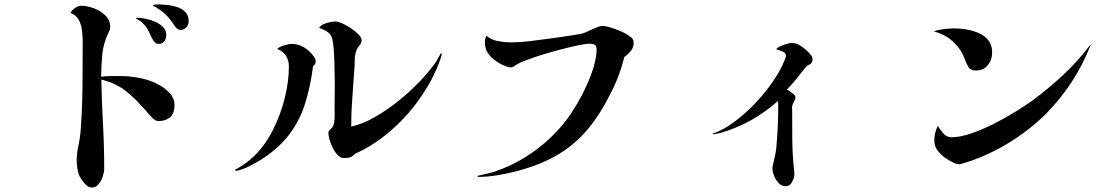

<svg xmlns="http://www.w3.org/2000/svg" viewBox="-20 -782 5040 866"><path d="M767 -309Q767 -268 746 -252Q725 -236 696 -236Q680 -236 668 -249Q656 -262 643 -277Q635 -287 625 -297Q615 -307 610 -313Q600 -325 585 -339Q570 -353 558 -363Q531 -386 501 -400.5Q471 -415 437 -423Q439 -323 444.5 -222.5Q450 -122 450 -21Q450 -6 443.5 14Q437 34 424.5 49Q412 64 394 64Q382 64 370 53.5Q358 43 349 29.5Q340 16 336 6Q331 -8 328.5 -25Q326 -42 326 -58Q326 -90 333 -121.5Q340 -153 343 -184Q351 -286 352 -389Q353 -492 353 -594Q353 -618 350 -644Q347 -670 335.5 -692Q324 -714 298 -724Q304 -736 318.5 -746Q333 -756 346 -756Q372 -756 402.5 -745Q433 -734 455 -712.5Q477 -691 477 -661Q477 -652 475 -647Q473 -642 469 -634Q446 -585 441.5 -537.5Q437 -490 436 -436Q459 -439 480.5 -439Q502 -439 524 -439Q569 -439 616.5 -429Q664 -419 703 -396Q726 -383 746.5 -360.5Q767 -338 767 -309ZM730 -624Q730 -608 721.5 -596Q713 -584 695 -584Q684 -584 676.5 -593.5Q669 -603 664 -612Q657 -629 648 -646Q639 -663 625 -676Q619 -683 612.5 -687.5Q606 -692 598 -696Q594 -698 594 -700Q594 -702 597 -702Q614 -702 636.5 -697.5Q659 -693 680.5 -683.5Q702 -674 716 -659.5Q730 -645 730 -624ZM831 -685Q831 -671 820.5 -659Q810 -647 795 -647Q786 -647 779 -653Q772 -659 767 -666Q749 -695 727.5 -716Q706 -737 676 -753Q675 -754 672.5 -755Q670 -756 670 -758Q670 -761 680.5 -761.5Q691 -762 694 -762Q713 -762 736.5 -759.5Q760 -757 781.5 -749.5Q803 -742 817 -726.5Q831 -711 831 -685Z M1404 -506Q1404 -492 1392 -483Q1380 -389 1354 -308.5Q1328 -228 1274 -162Q1226 -105 1156 -61Q1135 -48 1104 -32Q1073 -16 1044 -11L1040 -16Q1061 -27 1084.5 -43.5Q1108 -60 1125 -77Q1174 -124 1209.5 -193Q1245 -262 1264 -338.5Q1283 -415 1283 -482Q1283 -510 1270 -530.5Q1257 -551 1230 -561Q1240 -571 1261.5 -577.5Q1283 -584 1296 -584Q1325 -584 1351 -568.5Q1377 -553 1393 -530Q1397 -525 1400.5 -519Q1404 -513 1404 -506ZM1973 -540Q1970 -522 1959 -495Q1948 -468 1936 -442.5Q1924 -417 1914 -401Q1895 -369 1872.5 -336.5Q1850 -304 1825 -275Q1775 -217 1713.5 -168.5Q1652 -120 1581 -88Q1568 -75 1558 -72Q1548 -69 1531 -69Q1516 -69 1503.5 -82Q1491 -95 1481.5 -114Q1472 -133 1466.5 -152Q1461 -171 1461 -183Q1461 -192 1472.5 -201Q1484 -210 1487 -229Q1490 -246 1489.5 -264.5Q1489 -283 1489 -300L1490 -394Q1490 -411 1489.5 -441.5Q1489 -472 1488 -505.5Q1487 -539 1484.5 -568Q1482 -597 1477 -612Q1472 -629 1454 -640Q1436 -651 1420 -656Q1425 -666 1438.5 -672.5Q1452 -679 1468 -682Q1484 -685 1494 -685Q1505 -685 1524 -676.5Q1543 -668 1563 -654.5Q1583 -641 1597 -626.5Q1611 -612 1611 -601Q1611 -588 1601 -576.5Q1591 -565 1587 -553Q1580 -533 1580 -510.5Q1580 -488 1578 -467Q1574 -403 1569 -339Q1564 -275 1564 -211Q1614 -222 1669 -253Q1724 -284 1777.5 -327Q1831 -370 1875 -416.5Q1919 -463 1947 -504Q1953 -514 1959 -525Q1965 -536 1968 -541Z M2838 -587Q2838 -568 2825 -552Q2812 -536 2796 -525Q2786 -484 2771 -443.5Q2756 -403 2736 -365Q2688 -267 2631 -199Q2574 -131 2498 -85.5Q2422 -40 2315 -11Q2273 0 2226 8Q2179 16 2135 16L2134 11Q2150 8 2168 3.5Q2186 -1 2202 -5Q2301 -37 2386.5 -98Q2472 -159 2535 -241Q2556 -269 2580 -309Q2604 -349 2624.5 -393.5Q2645 -438 2658 -481.5Q2671 -525 2671 -561Q2671 -575 2662 -580Q2653 -585 2641 -585Q2624 -585 2590 -578Q2556 -571 2513.5 -560Q2471 -549 2430 -536.5Q2389 -524 2356 -511.5Q2323 -499 2309 -490Q2303 -486 2297.5 -482Q2292 -478 2284 -478Q2274 -478 2262 -483Q2227 -495 2197 -523Q2167 -551 2167 -591Q2167 -608 2174 -621Q2194 -603 2224.5 -597Q2255 -591 2281 -591Q2328 -591 2374.5 -597Q2421 -603 2467 -609Q2489 -612 2515.5 -616Q2542 -620 2565 -623.5Q2588 -627 2599 -629Q2610 -631 2625.5 -638Q2641 -645 2656 -652Q2668 -657 2678.5 -661Q2689 -665 2696 -665Q2711 -665 2732.5 -658.5Q2754 -652 2775.5 -643Q2797 -634 2809 -626Q2821 -619 2829.5 -611Q2838 -603 2838 -587Z M3645 -515Q3645 -502 3637.5 -495.5Q3630 -489 3619 -485Q3597 -458 3575.5 -430.5Q3554 -403 3529 -378Q3537 -374 3552.5 -363Q3568 -352 3568 -342Q3568 -335 3561.5 -324Q3555 -313 3553 -303Q3552 -299 3552.5 -294Q3553 -289 3553 -284Q3553 -220 3553.5 -156.5Q3554 -93 3560 -30Q3561 -21 3562 -12.5Q3563 -4 3563 4Q3563 20 3552.5 39Q3542 58 3524 58Q3506 58 3492.5 44Q3479 30 3471.5 11Q3464 -8 3464 -23Q3464 -31 3466.5 -39Q3469 -47 3470 -54Q3474 -71 3477.5 -88.5Q3481 -106 3482 -123Q3486 -167 3488 -211Q3490 -255 3490 -299Q3490 -306 3490 -313Q3490 -320 3489 -327Q3377 -226 3232 -183Q3223 -181 3214 -179Q3205 -177 3195 -176L3194 -179Q3199 -181 3207 -184Q3215 -187 3224 -191Q3235 -196 3245.5 -202Q3256 -208 3267 -215Q3319 -249 3369 -298.5Q3419 -348 3459 -404Q3499 -460 3520 -513Q3525 -523 3525 -531Q3525 -544 3508 -550.5Q3491 -557 3481 -560Q3486 -567 3499 -573Q3512 -579 3526.5 -583.5Q3541 -588 3549 -588Q3567 -588 3582 -581Q3591 -576 3606 -564.5Q3621 -553 3633 -539.5Q3645 -526 3645 -515Z M4899 -578Q4864 -490 4815.5 -415Q4767 -340 4701 -272Q4624 -194 4522 -133Q4420 -72 4313 -42Q4311 -41 4306 -41Q4296 -41 4288 -45Q4268 -53 4246 -68Q4224 -83 4209 -103Q4194 -123 4194 -147Q4194 -164 4198 -181.5Q4202 -199 4210 -214Q4220 -197 4235 -180Q4250 -163 4272 -163Q4310 -163 4360 -180Q4410 -197 4461.5 -223Q4513 -249 4559 -277.5Q4605 -306 4636 -328Q4710 -383 4776 -444.5Q4842 -506 4897 -579ZM4455 -545Q4455 -512 4435.5 -488Q4416 -464 4381 -464Q4357 -464 4347.5 -480.5Q4338 -497 4331 -516Q4315 -561 4277.5 -595Q4240 -629 4192 -640Q4202 -645 4219.5 -648Q4237 -651 4255 -652.5Q4273 -654 4284 -654Q4310 -654 4339.5 -649Q4369 -644 4395.5 -632.5Q4422 -621 4438.5 -599.5Q4455 -578 4455 -545Z"/></svg>

Font: Kaisei Tokumin Medium
Style: Regular
Weight: 500
Designer: Font-Kai, 金井和夫
Foundry: KAZUO KANAI
Version: Version 5.003